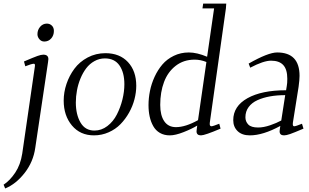

<svg xmlns="http://www.w3.org/2000/svg" viewBox="-46 -749 1728 1072"><path d="M-25.9 282.2Q9.8 258.8 39.1 214.8Q68.4 170.9 78.1 108.9L147.9 -372.1Q149.9 -383.3 148.9 -388.2Q147.9 -393.1 143.1 -393.1Q130.9 -393.1 95.2 -378.9L87.9 -405.8Q142.6 -429.2 163.1 -436.5Q183.6 -443.8 195.8 -443.8Q224.1 -443.8 224.1 -418.9Q224.1 -415.5 222.2 -401.9L150.9 76.2Q140.1 154.3 91.6 216.6Q43 278.8 -17.1 303.2ZM163.1 -558.1Q163.1 -582 178.2 -599.6Q193.4 -617.2 215.8 -617.2Q231.9 -617.2 243.4 -606.2Q254.9 -595.2 254.9 -576.2Q254.9 -551.3 239.7 -534.2Q224.6 -517.1 201.2 -517.1Q185.1 -517.1 174.1 -529.8Q163.1 -542.5 163.1 -558.1Z M309.6 -187Q309.6 -233.9 325.2 -280.3Q340.8 -326.7 369.4 -365.2Q397.9 -403.8 443.4 -428Q488.8 -452.1 542.5 -452.1Q622.1 -452.1 668.5 -402.3Q714.8 -352.5 714.8 -270Q714.8 -233.4 704.8 -194.8Q694.8 -156.2 674.6 -120.1Q654.3 -84 626.7 -55.7Q599.1 -27.3 560.5 -10.3Q522 6.8 478.5 6.8Q401.9 6.8 355.7 -48.3Q309.6 -103.5 309.6 -187ZM377.4 -176.8Q377.4 -109.4 403.6 -64.7Q429.7 -20 481.4 -20Q520.5 -20 553.5 -45.2Q586.4 -70.3 606.4 -109.6Q626.5 -148.9 637.5 -193.1Q648.4 -237.3 648.4 -278.8Q648.4 -344.2 621.1 -383.5Q593.8 -422.9 539.6 -422.9Q508.3 -422.9 481.2 -407.7Q454.1 -392.6 435.3 -367.7Q416.5 -342.8 403.3 -310.8Q390.1 -278.8 383.8 -244.6Q377.4 -210.4 377.4 -176.8Z M783.2 -162.1Q783.2 -201.2 791.3 -241.2Q799.3 -281.2 817.1 -320.1Q835 -358.9 860.6 -388.9Q886.2 -418.9 924.6 -437.5Q962.9 -456.1 1008.3 -456.1Q1053.7 -456.1 1110.4 -432.1L1149.4 -702.1H1084.5L1088.4 -729H1217.3L1215.3 -702.1L1125.5 -64.9Q1122.6 -43.9 1134.3 -43.9Q1142.6 -43.9 1178.2 -58.1L1185.5 -30.8Q1097.2 6.8 1076.2 6.8Q1051.3 6.8 1051.3 -16.1Q1051.3 -19.5 1053.2 -33.2L1055.2 -47.9Q1025.9 -29.8 979.5 -11.5Q933.1 6.8 902.3 6.8Q870.6 6.8 846.9 -6.8Q823.2 -20.5 809.6 -44.9Q795.9 -69.3 789.6 -98.4Q783.2 -127.4 783.2 -162.1ZM848.6 -163.1Q848.6 -105 871.1 -72Q893.6 -39.1 936.5 -39.1Q989.3 -39.1 1059.6 -78.1L1106.4 -402.8Q1074.2 -416 1040.5 -416Q979.5 -416 935.3 -381.8Q891.1 -347.7 869.9 -291.3Q848.6 -234.9 848.6 -163.1Z M1256.3 -78.1Q1256.3 -156.2 1335.7 -200.7Q1415 -245.1 1551.3 -245.1L1555.2 -269Q1558.1 -283.7 1558.1 -309.1Q1558.1 -361.3 1535.6 -385.7Q1513.2 -410.2 1467.3 -410.2Q1425.3 -410.2 1351.1 -371.1L1342.3 -394Q1451.2 -456.1 1501.5 -456.1Q1626.5 -456.1 1626.5 -325.2Q1626.5 -304.7 1621.1 -264.2L1589.4 -64.9Q1586.4 -43.9 1596.2 -43.9Q1605.5 -43.9 1640.1 -58.1L1648.4 -30.8Q1595.7 -8.3 1574 -0.7Q1552.2 6.8 1540 6.8Q1515.1 6.8 1515.1 -16.1Q1515.1 -19.5 1517.1 -33.2L1519 -45.9Q1422.4 6.8 1349.1 6.8Q1305.2 6.8 1280.8 -16.8Q1256.3 -40.5 1256.3 -78.1ZM1324.2 -94.2Q1324.2 -70.3 1340.3 -53.7Q1356.4 -37.1 1395 -37.1Q1425.8 -37.1 1462.2 -49.6Q1498.5 -62 1524.4 -76.2L1546.4 -217.8Q1500.5 -217.8 1461.9 -210.9Q1423.3 -204.1 1391.8 -189.9Q1360.4 -175.8 1342.3 -151.4Q1324.2 -127 1324.2 -94.2Z"/></svg>

Font: Dehuti
Style: Italic
Weight: 400
Version: Version 1.2